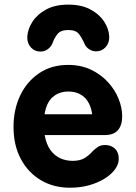

<svg xmlns="http://www.w3.org/2000/svg" viewBox="-20 -818 602 852"><path d="M289.8 15Q217.8 15 161.4 -18.4Q105 -51.8 72.5 -112.5Q40 -173.2 40 -255.2Q40 -331.8 69.6 -394.1Q99.2 -456.5 153.8 -493.2Q208.2 -530 282.5 -530Q338.8 -530 383.1 -509Q427.5 -488 458.6 -454.1Q489.8 -420.2 506 -380.2Q522.2 -340.2 522.2 -301.2Q522.2 -262.5 503.4 -240.5Q484.5 -218.5 443 -218.5H178.2Q185.2 -178.5 203.1 -153.2Q221 -128 246.6 -116.1Q272.2 -104.2 302.5 -104.2Q335.5 -104.2 355.9 -116.9Q376.2 -129.5 392 -147.8Q402.2 -157.5 414.5 -166Q426.8 -174.5 447 -174.5Q473 -174.5 490.1 -158.2Q507.2 -142 507 -113Q506.8 -89.2 490.4 -66.6Q474 -44 444.6 -25.6Q415.2 -7.2 376 3.9Q336.8 15 289.8 15ZM177.8 -310.8H389Q382 -360.8 354.4 -386.2Q326.8 -411.8 283.8 -411.8Q241.8 -411.8 213.9 -387.4Q186 -363 177.8 -310.8ZM282.8 -797.5Q341.5 -797.5 381.2 -776.1Q421 -754.8 442 -722.5Q463 -690.2 464.8 -656Q465.5 -627 448.5 -608.6Q431.5 -590.2 407 -590.2Q390.2 -590.2 376.6 -598.9Q363 -607.5 356.2 -621Q345.5 -646.2 331.6 -665.5Q317.8 -684.8 282.8 -684.8Q248.8 -684.8 234.5 -666.2Q220.2 -647.8 212 -623.8Q205 -608.8 191 -599Q177 -589.2 158.8 -589.2Q134.2 -589.2 117.2 -607.5Q100.2 -625.8 101 -654.8Q103 -689 124.2 -721.9Q145.5 -754.8 185.2 -776.1Q225 -797.5 282.8 -797.5Z"/></svg>

Font: National Park
Style: Regular
Weight: 400
Designer: Andrea Herstowski, Ben Hoepner
Version: Version 1.009